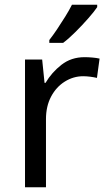

<svg xmlns="http://www.w3.org/2000/svg" viewBox="-20 -786 453 806"><path d="M335 -546Q350 -546 367.5 -544.5Q385 -543 398 -540L387 -459Q374 -462 358.5 -464Q343 -466 329 -466Q288 -466 252 -443.5Q216 -421 194.5 -380.5Q173 -340 173 -286V0H85V-536H157L167 -438H171Q197 -482 238 -514Q279 -546 335 -546ZM388 -756Q376 -738 351 -709.5Q326 -681 297.5 -652.5Q269 -624 245 -606H187V-618Q202 -637 219.5 -663Q237 -689 254 -716.5Q271 -744 282 -766H388Z"/></svg>

Font: Noto Sans Saurashtra
Style: Regular
Weight: 400
Designer: Monotype Design Team
Foundry: Monotype Imaging Inc.
Version: Version 2.001; ttfautohint (v1.8.4.7-5d5b)